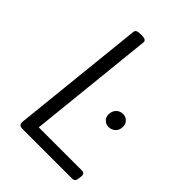

<svg xmlns="http://www.w3.org/2000/svg" viewBox="-206 -799 895 895"><g transform="rotate(45 242.0 -351.0)"><path d="M106 0Q94 0 88.5 -6Q83 -12 84 -24L153 -684Q154 -694 161 -698Q168 -702 185 -702H193Q223 -702 221 -684L156 -59H441Q450 -59 454.5 -53.5Q459 -48 458 -37L456 -23Q455 -11 450 -5.5Q445 0 434 0ZM384 -290Q367 -290 355 -302Q343 -314 343 -331Q343 -353 356 -367Q369 -381 391 -381Q408 -381 420 -369Q432 -357 432 -339Q432 -316 418 -303Q404 -290 384 -290Z"/></g></svg>

Font: Asap Light
Style: Italic
Weight: 300
Italic angle: -6°
Designer: Pablo Cosgaya
Foundry: Omnibus-Type
Version: Version 3.001